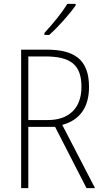

<svg xmlns="http://www.w3.org/2000/svg" viewBox="-20 -970 540 990"><path d="M209 -800V-790H234C279 -830 338 -896 370 -942V-950H327C298 -902 253 -848 209 -800ZM89 0H126V-316H264L426 0H470L301 -326C388 -350 439 -412 439 -522C439 -666 360 -714 220 -714H89ZM227 -351H126V-679H213C342 -679 400 -638 400 -522C400 -407 330 -351 227 -351Z"/></svg>

Font: Noto Sans Mono ExtraCondensed ExtraLight
Style: Regular
Weight: 200
Width: 2
Designer: Monotype Design Team
Foundry: Monotype Imaging Inc.
Version: Version 2.014